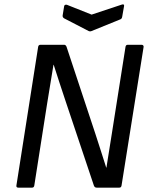

<svg xmlns="http://www.w3.org/2000/svg" viewBox="-20 -860 689 880"><path d="M538.1 -838.9Q543.5 -840.8 546.4 -839.4Q549.3 -837.9 548.8 -833L540 -783.2Q538.6 -773.4 530.8 -771L399.9 -717.8Q393.1 -714.8 386.2 -717.8L273.9 -775.9Q266.1 -780.8 267.1 -789.1L273.9 -831.1Q274.4 -835.9 278.3 -837.6Q282.2 -839.4 287.1 -837.9L399.9 -793ZM64 0Q53.7 0 55.2 -9.8L154.8 -645Q156.2 -654.8 166 -654.8H273.9Q281.7 -654.8 285.2 -645L417 -247.1Q425.8 -221.2 442.1 -169.4Q458.5 -117.7 466.8 -91.8H467.8Q471.7 -117.2 480 -168.5Q488.3 -219.7 492.2 -245.1L555.2 -645Q556.6 -654.8 565.9 -654.8H628.9Q633.3 -654.8 636 -652.1Q638.7 -649.4 638.2 -645L537.1 -9.8Q535.6 0 526.9 0H422.9Q413.6 0 410.2 -9.8L279.8 -398.9Q270.5 -426.3 252.7 -480.7Q234.9 -535.2 226.1 -563H225.1Q219.2 -526.9 208.7 -462.9Q198.2 -398.9 195.8 -383.8L137.2 -9.8Q135.7 0 127 0Z"/></svg>

Font: Sofia Sans
Style: Italic
Weight: 400
Italic angle: -9°
Designer: Botio Nikoltchev, Ani Petrova
Foundry: lettersoup
Version: Version 4.100